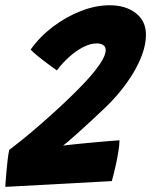

<svg xmlns="http://www.w3.org/2000/svg" viewBox="-28 -702 575 730"><path d="M426.4 -168.5Q426.1 -150.8 422.3 -127.1Q418.5 -103.5 413.5 -80.1Q408.5 -56.8 403.8 -38.6Q399.1 -20.4 397.1 -13.5L-7.8 8.5Q-7.8 4.5 -6.6 -11.2Q-5.4 -26.9 -3.6 -48.3Q-1.8 -69.8 0.8 -92.1Q3.4 -114.5 6.9 -131.9Q27.6 -147.4 56.8 -170.9Q86 -194.4 122.1 -225.8Q158.2 -257.1 200.5 -296Q220 -314.1 243.3 -336.8Q266.6 -359.4 289.7 -383.5Q312.8 -407.6 331.8 -431.4Q350.9 -455.1 362.3 -475.8Q373.8 -496.5 373.8 -511.5Q373.8 -524.9 363.9 -530.9Q354.1 -537 340.4 -537Q315.2 -537 287.6 -522.6Q260 -508.2 234.3 -484.9Q208.6 -461.5 188.2 -434.2Q176 -442.9 155.8 -457.8Q135.6 -472.6 116.6 -488Q97.6 -503.4 88.5 -513.4Q122.5 -561.8 172.5 -599.8Q222.5 -637.8 278.9 -659.9Q335.4 -682 388.4 -682Q450.2 -682 488.6 -651.9Q526.9 -621.8 526.9 -570Q526.9 -535.5 513.8 -498.4Q500.8 -461.2 478.4 -424.2Q456.1 -387.2 428 -353.1Q399.9 -319 369.6 -290.5Q345.9 -268 325.1 -248.6Q304.2 -229.1 286.4 -213.1Q268.6 -197 254.3 -184.2Q240 -171.5 229.2 -162.4Q218.4 -153.4 211.8 -148.5Q223.5 -150 244.8 -152.3Q266 -154.6 291.9 -157.1Q317.9 -159.5 344 -161.9Q370.1 -164.2 392 -166.1Q413.9 -168 426.4 -168.5Z"/></svg>

Font: Grandstander Thin
Style: Italic
Weight: 100
Italic angle: -15°
Designer: Tyler Finck
Foundry: Etcetera Type Co
Version: Version 1.200